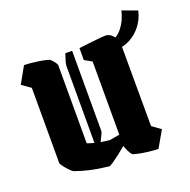

<svg xmlns="http://www.w3.org/2000/svg" viewBox="-129 -844 974 984"><g transform="rotate(-20 358.0 -352.0)"><path d="M68 -502 20 -536 70 -625Q85 -625 107 -623Q129 -621 151 -617.5Q173 -614 189 -610Q205 -606 209 -602Q216 -595 223.5 -585.5Q231 -576 235 -567V-139Q253 -132 273 -127V-548Q273 -556 278 -573Q283 -590 290 -610H327V-172Q327 -166 319.5 -151.5Q312 -137 304 -120Q327 -116 353 -114L407 -123V-522L367 -545V-610Q394 -613 428 -617Q462 -621 490 -623.5Q518 -626 526 -623Q545 -617 557.5 -599Q570 -581 574 -572L575 -109L622 -75L571 14Q551 14 520.5 10.5Q490 7 464 1.5Q438 -4 433 -9Q427 -16 419 -32Q411 -48 407 -61V-62Q387 -45 365 -28Q343 -11 326 0.5Q309 12 305 12Q243 5 200 -5Q157 -15 122 -28Q116 -31 103 -44.5Q90 -58 79 -72.5Q68 -87 68 -93ZM541 -538 533 -590Q566 -594 594.5 -630Q623 -666 635 -718L716 -688Q707 -646 681.5 -612Q656 -578 619.5 -558Q583 -538 541 -538Z"/></g></svg>

Font: Grenze Gotisch Black
Style: Regular
Weight: 900
Designer: Renata Polastri
Foundry: Omnibus-Type
Version: Version 1.001